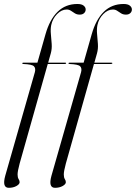

<svg xmlns="http://www.w3.org/2000/svg" viewBox="-42 -736 665 939"><path d="M67 -426.5Q67 -429.5 72 -429.5H141L180.5 -568.5Q201 -640.5 239.8 -678.5Q278.5 -716.5 336.5 -716.5Q357 -716.5 367 -708.5Q377 -700.5 377 -689.5Q377 -679 369.2 -671.8Q361.5 -664.5 348 -664.5Q334 -664.5 324.2 -670.8Q314.5 -677 305.2 -683.2Q296 -689.5 284 -689.5Q259 -689.5 237 -667Q215 -644.5 208.5 -613.5Q204.5 -593.5 206.8 -569.5Q209 -545.5 210.8 -521.2Q212.5 -497 206.5 -475.5L193.5 -429.5H277Q281.5 -429.5 281.5 -427Q281.5 -423 273.5 -423H191.5L54 64Q44 101 44 117.5Q44 132 49 139.8Q54 147.5 54 155Q54 165 38.2 173.8Q22.5 182.5 1 182.5Q-32.5 182.5 -16.5 124L128.5 -383Q133.5 -402 124 -411.8Q114.5 -421.5 72.5 -423Q67 -423 67 -426.5ZM293 -426.5Q293 -429.5 298 -429.5H367L406.5 -568.5Q427 -640.5 465.8 -678.5Q504.5 -716.5 562.5 -716.5Q583 -716.5 593 -708.5Q603 -700.5 603 -689.5Q603 -679 595.2 -671.8Q587.5 -664.5 574 -664.5Q560 -664.5 550.2 -670.8Q540.5 -677 531.2 -683.2Q522 -689.5 510 -689.5Q485 -689.5 463 -667Q441 -644.5 434.5 -613.5Q430.5 -593.5 432.8 -569.5Q435 -545.5 436.8 -521.2Q438.5 -497 432.5 -475.5L419.5 -429.5H503Q507.5 -429.5 507.5 -427Q507.5 -423 499.5 -423H417.5L280 64Q270 101 270 117.5Q270 132 275 139.8Q280 147.5 280 155Q280 165 264.2 173.8Q248.5 182.5 227 182.5Q193.5 182.5 209.5 124L354.5 -383Q359.5 -402 350 -411.8Q340.5 -421.5 298.5 -423Q293 -423 293 -426.5Z"/></svg>

Font: Fraunces 144pt Light
Style: Italic
Weight: 300
Italic angle: -16°
Version: Version 1.000;[0bf87f6ff]